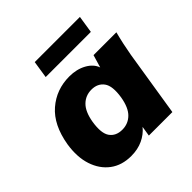

<svg xmlns="http://www.w3.org/2000/svg" viewBox="-186 -854 1016 1016"><g transform="rotate(-45 322.0 -345.5)"><path d="M230 11Q160 11 112 -25Q64 -61 43 -124.5Q22 -188 35 -272Q56 -396 127 -457.5Q198 -519 296 -519Q350 -519 391 -496.5Q432 -474 445 -437L466 -508H637Q628 -474 620.5 -439Q613 -404 607 -370L548 0H372L381 -56Q356 -25 317.5 -7Q279 11 230 11ZM295 -121Q339 -121 369.5 -151Q400 -181 411 -246Q423 -322 399 -354.5Q375 -387 329 -387Q285 -387 254.5 -357Q224 -327 213 -262Q201 -186 224.5 -153.5Q248 -121 295 -121ZM205 -605 220 -702H558L543 -605Z"/></g></svg>

Font: Mulish Black
Style: Italic
Weight: 900
Italic angle: -9°
Designer: Vernon Adams
Foundry: Vernon Adams
Version: Version 3.603; ttfautohint (v1.8.3)